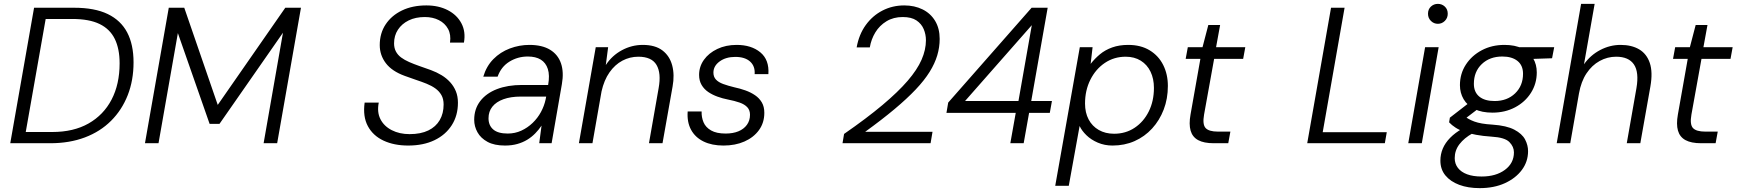

<svg xmlns="http://www.w3.org/2000/svg" viewBox="-20 -740 8972 992"><path d="M33 0 156 -700H363Q469 -700 536.5 -667.5Q604 -635 637 -572.5Q670 -510 670 -418Q670 -325 640 -248.5Q610 -172 554 -116Q498 -60 418.5 -30Q339 0 240 0ZM113 -58H250Q360 -58 437.5 -102Q515 -146 556.5 -225.5Q598 -305 598 -413Q598 -488 573 -539Q548 -590 494.5 -616Q441 -642 353 -642H216Z M729 0 852 -700H932L1105 -198L1454 -700H1535L1412 0H1342L1442 -571L1114 -100H1063L899 -569L799 0Z M2089 12Q2016 12 1961.5 -13.5Q1907 -39 1880.5 -88.5Q1854 -138 1864 -210H1937Q1927 -161 1945.5 -124.5Q1964 -88 2004 -67.5Q2044 -47 2096 -47Q2154 -47 2193 -66Q2232 -85 2252 -119.5Q2272 -154 2272 -200Q2272 -229 2260.5 -249Q2249 -269 2229.5 -283Q2210 -297 2184 -307.5Q2158 -318 2129 -327.5Q2100 -337 2071 -348Q2005 -372 1973.5 -413.5Q1942 -455 1942 -507Q1942 -568 1972.5 -614Q2003 -660 2057 -686Q2111 -712 2183 -712Q2246 -712 2293.5 -687.5Q2341 -663 2364 -619.5Q2387 -576 2377 -520H2305Q2311 -561 2295 -590.5Q2279 -620 2247.5 -636Q2216 -652 2175 -652Q2127 -652 2091.5 -634.5Q2056 -617 2036 -586.5Q2016 -556 2016 -516Q2016 -492 2025.5 -474Q2035 -456 2052.5 -443Q2070 -430 2094 -419.5Q2118 -409 2146.5 -399Q2175 -389 2206 -378Q2236 -367 2261.5 -351.5Q2287 -336 2306 -315Q2325 -294 2335.5 -268Q2346 -242 2346 -209Q2346 -143 2314 -93Q2282 -43 2224.5 -15.5Q2167 12 2089 12Z M2589 12Q2534 12 2499 -7Q2464 -26 2447 -56.5Q2430 -87 2430 -121Q2430 -177 2461 -217.5Q2492 -258 2547.5 -279.5Q2603 -301 2677 -301H2812Q2821 -351 2810.5 -383.5Q2800 -416 2774 -432Q2748 -448 2707 -448Q2655 -448 2612 -421.5Q2569 -395 2551 -344H2477Q2493 -398 2529 -434.5Q2565 -471 2614 -489.5Q2663 -508 2715 -508Q2781 -508 2822 -483Q2863 -458 2878.5 -412.5Q2894 -367 2883 -305L2830 0H2766L2778 -91Q2764 -70 2745.5 -51Q2727 -32 2704 -18Q2681 -4 2652.5 4Q2624 12 2589 12ZM2603 -50Q2641 -50 2673.5 -65Q2706 -80 2732 -105Q2758 -130 2775 -161.5Q2792 -193 2799 -226L2802 -241H2671Q2619 -241 2581.5 -227.5Q2544 -214 2524 -189Q2504 -164 2504 -129Q2504 -92 2528.5 -71Q2553 -50 2603 -50Z M2971 0 3058 -496H3122L3110 -404Q3142 -453 3193 -480.5Q3244 -508 3301 -508Q3365 -508 3402.5 -479.5Q3440 -451 3453 -402Q3466 -353 3455 -293L3403 0H3333L3383 -285Q3397 -362 3372 -404.5Q3347 -447 3278 -447Q3234 -447 3195.5 -426.5Q3157 -406 3129 -366Q3101 -326 3088 -268L3041 0Z M3718 12Q3658 12 3615 -9Q3572 -30 3550.5 -69.5Q3529 -109 3533 -164H3605Q3604 -134 3615 -108Q3626 -82 3654 -66Q3682 -50 3729 -50Q3767 -50 3795 -61.5Q3823 -73 3839 -95Q3855 -117 3855 -147Q3855 -171 3841 -186Q3827 -201 3801.5 -210Q3776 -219 3740 -226Q3714 -231 3687.5 -240.5Q3661 -250 3639.5 -264.5Q3618 -279 3605 -301Q3592 -323 3592 -353Q3592 -396 3617 -431Q3642 -466 3686 -487Q3730 -508 3786 -508Q3862 -508 3908.5 -469.5Q3955 -431 3950 -357H3879Q3882 -398 3855.5 -422Q3829 -446 3779 -446Q3730 -446 3698 -422.5Q3666 -399 3666 -365Q3666 -343 3679 -329Q3692 -315 3716.5 -306Q3741 -297 3774 -289Q3803 -283 3831 -273Q3859 -263 3881 -248Q3903 -233 3916 -211Q3929 -189 3929 -157Q3929 -106 3901.5 -68Q3874 -30 3826.5 -9Q3779 12 3718 12Z M4333 0 4341 -48Q4458 -129 4539 -197Q4620 -265 4669.5 -322.5Q4719 -380 4741.5 -431.5Q4764 -483 4764 -532Q4764 -562 4752.5 -589.5Q4741 -617 4715 -634.5Q4689 -652 4644 -652Q4596 -652 4560 -630Q4524 -608 4502.5 -572.5Q4481 -537 4474 -495H4406Q4418 -562 4453 -610.5Q4488 -659 4539.5 -685.5Q4591 -712 4652 -712Q4705 -712 4746.5 -691.5Q4788 -671 4811.5 -632Q4835 -593 4835 -539Q4835 -496 4822.5 -454Q4810 -412 4783 -368.5Q4756 -325 4711 -277.5Q4666 -230 4601.5 -176Q4537 -122 4450 -59H4798L4788 0Z M5200 0 5228 -157H4870L4879 -210L5310 -700H5393L5308 -218H5415L5404 -157H5297L5269 0ZM4966 -218H5242L5311 -610Z M5432 220 5559 -496H5625L5615 -410Q5636 -437 5663 -459.5Q5690 -482 5726.5 -495Q5763 -508 5809 -508Q5874 -508 5920 -480Q5966 -452 5990 -404Q6014 -356 6014 -296Q6014 -230 5992.5 -174Q5971 -118 5932.5 -76Q5894 -34 5842 -11Q5790 12 5728 12Q5687 12 5652 -3Q5617 -18 5593 -41.5Q5569 -65 5558 -89L5502 220ZM5736 -49Q5796 -49 5842.5 -80Q5889 -111 5915.5 -164.5Q5942 -218 5942 -286Q5942 -333 5924.5 -369.5Q5907 -406 5874 -426.5Q5841 -447 5796 -447Q5736 -447 5688.5 -415Q5641 -383 5613.5 -328Q5586 -273 5586 -205Q5586 -158 5604.5 -123Q5623 -88 5657 -68.5Q5691 -49 5736 -49Z M6251 0Q6200 0 6170.5 -16Q6141 -32 6131.5 -65Q6122 -98 6131 -148L6182 -436H6106L6117 -496H6193L6223 -611H6284L6263 -496H6414L6403 -436H6253L6201 -148Q6192 -97 6209 -78.5Q6226 -60 6273 -60H6337L6326 0Z M6734 0 6857 -700H6927L6814 -57H7145L7135 0Z M7256 0 7343 -496H7413L7326 0ZM7409 -617Q7388 -617 7373 -632Q7358 -647 7358 -669Q7358 -692 7373 -706Q7388 -720 7409 -720Q7430 -720 7445 -706Q7460 -692 7460 -669Q7460 -647 7445 -632Q7430 -617 7409 -617Z M7625 232Q7565 232 7519.5 215Q7474 198 7448 166.5Q7422 135 7422 90Q7422 57 7434.5 27.5Q7447 -2 7472.5 -28Q7498 -54 7535 -75L7588 -51Q7545 -27 7520.5 5Q7496 37 7496 77Q7496 106 7512.5 127.5Q7529 149 7560 160.5Q7591 172 7635 172Q7709 172 7755.5 137.5Q7802 103 7802 47Q7802 18 7778.5 -6Q7755 -30 7686 -34Q7641 -37 7606.5 -43.5Q7572 -50 7546 -59Q7520 -68 7500.5 -80.5Q7481 -93 7467 -108L7471 -132L7573 -211L7629 -187L7528 -110L7538 -144Q7553 -134 7567 -126Q7581 -118 7597.5 -112Q7614 -106 7636.5 -102Q7659 -98 7692 -96Q7764 -91 7804 -70Q7844 -49 7859.5 -19.5Q7875 10 7875 41Q7875 95 7843 138Q7811 181 7755 206.5Q7699 232 7625 232ZM7691 -158Q7636 -158 7598.5 -176.5Q7561 -195 7542 -227.5Q7523 -260 7523 -300Q7523 -359 7553.5 -406Q7584 -453 7636 -480.5Q7688 -508 7753 -508Q7808 -508 7845 -489.5Q7882 -471 7901 -439Q7920 -407 7920 -366Q7920 -308 7890 -260.5Q7860 -213 7808 -185.5Q7756 -158 7691 -158ZM7702 -218Q7767 -218 7808 -257.5Q7849 -297 7849 -359Q7849 -402 7820.5 -425Q7792 -448 7742 -448Q7677 -448 7636 -409Q7595 -370 7595 -307Q7595 -264 7623 -241Q7651 -218 7702 -218ZM7820 -433 7805 -496H8010L7999 -439Z M8023 0 8149 -720H8219L8164 -408Q8197 -455 8247.5 -481.5Q8298 -508 8353 -508Q8410 -508 8449 -485Q8488 -462 8504 -414.5Q8520 -367 8507 -293L8455 0H8385L8435 -285Q8449 -367 8422 -407Q8395 -447 8330 -447Q8285 -447 8245 -425Q8205 -403 8177 -361Q8149 -319 8138 -257L8093 0Z M8769 0Q8718 0 8688.5 -16Q8659 -32 8649.5 -65Q8640 -98 8649 -148L8700 -436H8624L8635 -496H8711L8741 -611H8802L8781 -496H8932L8921 -436H8771L8719 -148Q8710 -97 8727 -78.5Q8744 -60 8791 -60H8855L8844 0Z"/></svg>

Font: DM Sans 24pt Light
Style: Italic
Weight: 300
Italic angle: -10°
Designer: Colophon Foundry, Jonny Pinhorn
Foundry: Colophon Foundry
Version: Version 4.004;gftools[0.9.30]